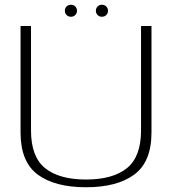

<svg xmlns="http://www.w3.org/2000/svg" viewBox="-20 -784 746 808"><path d="M342 4Q473 4 545.2 -49.5Q617.5 -103 617.5 -226.5V-674.5H573.5V-235Q573.5 -124 514 -76.2Q454.5 -28.5 342 -28.5Q229.5 -28.5 170 -76.2Q110.5 -124 110.5 -235V-674.5H66.5V-226.5Q66.5 -103 138.5 -49.5Q210.5 4 342 4ZM279 -713.5Q289.5 -713.5 296.8 -720.8Q304 -728 304 -738.5Q304 -749.5 296.8 -756.8Q289.5 -764 279 -764Q267.5 -764 260.2 -756.8Q253 -749.5 253 -738.5Q253 -728 260.2 -720.8Q267.5 -713.5 279 -713.5ZM408.5 -713.5Q420 -713.5 427.2 -720.8Q434.5 -728 434.5 -738.5Q434.5 -749.5 427.2 -756.8Q420 -764 408.5 -764Q398 -764 390.8 -756.8Q383.5 -749.5 383.5 -738.5Q383.5 -728 390.8 -720.8Q398 -713.5 408.5 -713.5Z"/></svg>

Font: Anybody SemiExpanded ExtraLight
Style: Regular
Weight: 250
Width: 6
Version: Version 1.113;gftools[0.9.25]